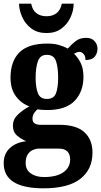

<svg xmlns="http://www.w3.org/2000/svg" viewBox="-27 -785 548 1040"><path d="M209 235Q-7 235 -7 99Q-7 48 26.5 17Q60 -14 115 -20Q89 -31 66 -50Q43 -69 43 -105Q43 -138 68 -162.5Q93 -187 132 -209Q89 -224 59.5 -263Q30 -302 30 -364Q30 -453 78 -501Q126 -549 229 -549Q264 -549 290 -542Q316 -535 340 -522Q360 -544 382.5 -562Q405 -580 440 -580Q469 -580 485 -562.5Q501 -545 501 -521Q501 -497 486.5 -478.5Q472 -460 436 -460Q436 -483 425 -493.5Q414 -504 405 -504Q394 -504 387 -500.5Q380 -497 374 -494Q395 -474 410 -444Q425 -414 425 -369Q425 -289 377.5 -239Q330 -189 229 -189Q219 -189 202.5 -190Q186 -191 178 -193Q168 -188 158.5 -173.5Q149 -159 149 -142Q149 -124 161 -116.5Q173 -109 191 -109H294Q386 -109 430 -69Q474 -29 474 42Q474 132 408.5 183.5Q343 235 209 235ZM227 -249Q265 -249 276.5 -280.5Q288 -312 288 -365Q288 -419 276.5 -453.5Q265 -488 227 -488Q190 -488 178 -452.5Q166 -417 166 -364Q166 -313 178 -281Q190 -249 227 -249ZM211 174Q280 174 316.5 148Q353 122 353 79Q353 51 338 35.5Q323 20 291 20H182Q168 20 151.5 27Q135 34 123.5 51Q112 68 112 98Q112 135 140 154.5Q168 174 211 174ZM225 -606Q176 -606 143.5 -630Q111 -654 94 -691Q77 -728 76 -765H142Q149 -729 171 -713Q193 -697 225 -697Q257 -697 278.5 -713Q300 -729 308 -765H372Q372 -728 355 -691Q338 -654 305.5 -630Q273 -606 225 -606Z"/></svg>

Font: Noto Serif Hebrew Condensed ExtraBold
Style: Regular
Weight: 800
Width: 3
Designer: Monotype Design Team
Foundry: Monotype Imaging Inc.
Version: Version 2.004; ttfautohint (v1.8.4.7-5d5b)